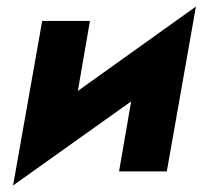

<svg xmlns="http://www.w3.org/2000/svg" viewBox="-20 -524 619 587"><path d="M255 -460H109L20 43L381 -214L344 0H490L579 -504L218 -246Z"/></svg>

Font: Jost
Style: Bold Italic
Weight: 700
Italic angle: -5°
Version: Version 3.710